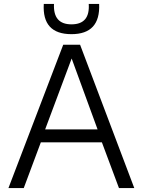

<svg xmlns="http://www.w3.org/2000/svg" viewBox="-20 -958 728 978"><path d="M388 -730 664 0H586L499 -233H188L101 0H23L302 -730ZM203 -938H255Q250 -834 344 -834Q439 -834 432 -938H485Q492 -784 344 -784Q194 -784 203 -938ZM210 -299H477L345 -660Z"/></svg>

Font: Nacelle Light
Style: Regular
Weight: 300
Designer: Sora Sagano
Foundry: Sora Sagano
Version: Version 1.000;FEAKit 1.0